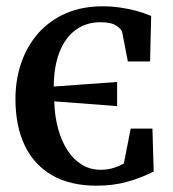

<svg xmlns="http://www.w3.org/2000/svg" viewBox="-20 -577 550 609"><path d="M287 12Q202.5 12 145 -21.2Q87.5 -54.5 58.2 -116.2Q29 -178 29 -262.5Q29 -325 47.8 -378.8Q66.5 -432.5 102.2 -472.5Q138 -512.5 189.2 -534.8Q240.5 -557 305.5 -557Q333.5 -557 360.2 -553.2Q387 -549.5 411.8 -542.8Q436.5 -536 459.5 -526.5L456 -382H385.5L367.5 -475Q365.5 -484.5 349.2 -495.5Q333 -506.5 298.5 -506.5Q253.5 -506.5 220.2 -482.2Q187 -458 169 -412.5Q151 -367 150.5 -302.5L351.5 -317V-240.5L152 -255.5Q153.5 -208 164.5 -168.2Q175.5 -128.5 194.5 -99.5Q213.5 -70.5 240 -54.5Q266.5 -38.5 299.5 -38.5Q322.5 -38.5 342.2 -45Q362 -51.5 373 -59L394.5 -169H463.5L467.5 -33Q432 -14.5 386.5 -1.2Q341 12 287 12Z"/></svg>

Font: Merriweather 48pt SemiBold
Style: Regular
Weight: 600
Version: Version 2.100